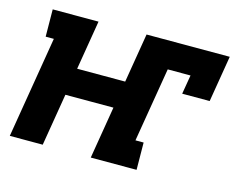

<svg xmlns="http://www.w3.org/2000/svg" viewBox="-79 -634 921 749"><g transform="rotate(15 381.5 -260.0)"><path d="M14 0 82 -410H49L48 -520H233L200 -321H394L427 -520H763L732 -333H621L634 -410H542L492 -110H525L526 0H341L376 -211H182L147 0Z"/></g></svg>

Font: Iosevka Etoile Extrabold
Style: Italic
Weight: 800
Italic angle: -9°
Designer: Belleve Invis
Foundry: Belleve Invis
Version: Version 22.1.2; ttfautohint (v1.8.4)